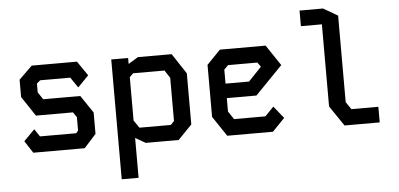

<svg xmlns="http://www.w3.org/2000/svg" viewBox="-59 -872 2518 1213"><g transform="rotate(-5 1200.0 -266.0)"><path d="M162 -549H449L512 -457L443 -386L398 -452H207L185 -433V-377L216 -331H451L526 -220V-84L450 0H124L74 -77L143 -147L175 -99H405L418 -115V-200L396 -232H161L78 -357V-467Z M835 -544 773 -506V-544H666V216H773V-37L837 0H1046L1134 -91V-415L1049 -544ZM773 -147V-422L796 -445H995L1027 -396V-122L1005 -99H806Z M1355 -546 1269 -457V-127L1354 0H1644L1722 -81L1660 -158L1605 -101H1406L1372 -152V-237H1560L1733 -415L1645 -546ZM1372 -418 1398 -444H1584L1604 -416L1521 -329H1372Z M1878 -748V-649H2011V-128L2098 0H2321V-99H2150L2118 -146V-695L2027 -748Z"/></g></svg>

Font: Kode Mono SemiBold
Style: Regular
Weight: 600
Monospace: yes
Designer: Isa Ozler
Foundry: Kadena LLC
Version: Version 1.206;gftools[0.9.28]